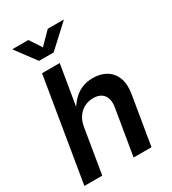

<svg xmlns="http://www.w3.org/2000/svg" viewBox="-223 -1061 1051 1176"><g transform="rotate(-30 302.0 -473.0)"><path d="M197.8 -313.5 146 0H19.5L140.1 -727.5H265.1L211.4 -405.3H195.3Q219.2 -452.1 248 -483.6Q276.9 -515.1 313 -531Q349.1 -546.9 393.1 -546.9Q448.7 -546.9 488 -522.9Q527.3 -499 544.7 -453.1Q562 -407.2 550.8 -341.3L494.1 0H367.7L421.4 -321.8Q430.7 -377.9 407.2 -408.4Q383.8 -439 334 -439Q300.8 -439 272.2 -424.6Q243.7 -410.2 224.1 -382.3Q204.6 -354.5 197.8 -313.5ZM168.9 -945.8 224.1 -862.3 306.6 -945.8H418.9L418 -942.9L265.1 -802.2H162.1L57.1 -942.9L57.6 -945.8Z"/></g></svg>

Font: Inter 18pt SemiBold
Style: Italic
Weight: 600
Italic angle: -9.3988°
Designer: Rasmus Andersson
Foundry: rsms
Version: Version 4.001;git-66647c0bb